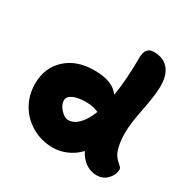

<svg xmlns="http://www.w3.org/2000/svg" viewBox="-167 -874 1049 1062"><g transform="rotate(30 357.5 -343.0)"><path d="M299.8 21Q224.6 21 163.8 -14.4Q103 -49.8 70.1 -108.6Q37.1 -167.5 37.1 -236.8Q37.1 -340.3 106.4 -403.3Q175.8 -466.3 289.1 -464.8Q403.3 -464.8 446.8 -402.8Q464.8 -504.9 464.8 -648.9Q464.8 -717.8 519 -717.8Q584.5 -717.8 616.9 -675Q649.4 -632.3 645 -550.8Q641.1 -492.7 622.6 -400.6Q604 -308.6 604 -252Q604 -203.6 611.8 -168.9Q619.6 -134.3 630.6 -118.2Q641.6 -102.1 652.6 -92.3Q663.6 -82.5 671.4 -75.2Q679.2 -67.9 679.2 -59.1Q679.2 -24.9 652.1 3.7Q625 32.2 584 32.2Q544.9 32.2 512.9 9.5Q481 -13.2 461.9 -51.8Q425.8 -14.2 382.6 3.4Q339.4 21 299.8 21ZM221.2 -236.8Q221.2 -209.5 246.3 -181.6Q271.5 -153.8 294.9 -153.8Q330.1 -153.8 360.6 -184.3Q391.1 -214.8 414.1 -273.9Q411.6 -274.9 403.8 -277.8Q396 -280.8 390.9 -282.2Q385.7 -283.7 377 -285.9Q368.2 -288.1 357.4 -289.1Q346.7 -290 334 -290Q282.2 -290 251.7 -276.1Q221.2 -262.2 221.2 -236.8Z"/></g></svg>

Font: Shantell Sans Irregular Bouncy
Style: Regular
Weight: 800
Designer: Stephen Nixon, Anya Danilova, Shantell Martin
Foundry: Arrow Type
Version: Version 1.006;[9816181b4]